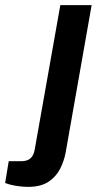

<svg xmlns="http://www.w3.org/2000/svg" viewBox="-123 -546 393 748"><path d="M-13 182Q-28 182 -45.5 180Q-63 178 -78 174.5Q-93 171 -103 167L-89 82H-40Q-17 82 -4.5 71Q8 60 12 38L112 -526H234L133 47Q127 80 111.5 111Q96 142 66 162Q36 182 -13 182Z"/></svg>

Font: Archivo SemiBold SemiBold
Style: Italic
Weight: 600
Italic angle: -10°
Version: Version 2.001